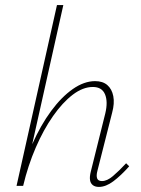

<svg xmlns="http://www.w3.org/2000/svg" viewBox="-20 -731 556 755"><path d="M369 4Q354 4 345 -3Q336 -10 334 -23Q332 -36 337 -56L394 -285Q405 -331 393 -360Q381 -389 345 -389Q306 -389 266 -358.5Q226 -328 188.5 -274.5Q151 -221 120.5 -150.5Q90 -80 71 0H51Q73 -88 106.5 -163.5Q140 -239 181 -294.5Q222 -350 266.5 -381Q311 -412 354 -412Q384 -412 402 -396.5Q420 -381 425.5 -353Q431 -325 421 -288L363 -59Q358 -40 362 -29.5Q366 -19 381 -19Q401 -19 424 -38.5Q447 -58 476 -89L488 -77Q455 -40 425.5 -18Q396 4 369 4ZM45 0 204 -711H229L70 0Z"/></svg>

Font: Ysabeau Infant Thin
Style: Italic
Weight: 250
Italic angle: -12°
Designer: Christian Thalmann (Catharsis Fonts)
Version: Version 2.001;gftools[0.9.30]; featfreeze: ss01,ss02,lnum